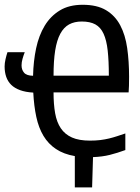

<svg xmlns="http://www.w3.org/2000/svg" viewBox="-32 -666 602 824"><path d="M522 -336.4Q522 -313.5 521.5 -298.1Q521 -282.7 520 -269.5H197.8Q197.8 -218.8 204.6 -180.2Q211.4 -141.6 229 -115.5Q246.6 -89.4 276.9 -75.9Q307.1 -62.5 354 -62.5Q377.9 -62.5 398.2 -64.9Q418.5 -67.4 436.5 -71.8Q454.6 -76.2 471.4 -81.8Q488.3 -87.4 505.9 -93.3V-22Q471.2 -9.3 439 -1.2Q406.7 6.8 367.2 8.3L363.3 138.2H289.1V3.9Q241.2 -4.4 208.3 -26.4Q175.3 -48.3 154.5 -83Q133.8 -117.7 123.8 -164.3Q113.8 -210.9 110.8 -268.6Q77.6 -270.5 54.2 -279.1Q30.8 -287.6 16.1 -302Q1.5 -316.4 -5.4 -336.4Q-12.2 -356.4 -12.2 -380.9Q-12.2 -395 -8.3 -411.9Q-4.4 -428.7 0 -441.9H74.2Q68.8 -428.2 64.7 -413.6Q60.5 -398.9 60.5 -385.3Q60.5 -366.7 71.3 -354Q82 -341.3 109.9 -340.8Q111.3 -403.3 123 -458.7Q134.8 -514.2 159.9 -555.7Q185.1 -597.2 224.9 -621.3Q264.6 -645.5 322.8 -645.5Q384.3 -645.5 423.1 -622.3Q461.9 -599.1 483.9 -557.6Q505.9 -516.1 513.9 -459.5Q522 -402.8 522 -336.4ZM435.1 -341.3Q435.1 -404.8 430.2 -449Q425.3 -493.2 412.6 -521Q399.9 -548.8 377.2 -561.3Q354.5 -573.7 318.8 -573.7Q287.6 -573.7 264.6 -561.3Q241.7 -548.8 226.8 -521.2Q211.9 -493.7 204.8 -449.2Q197.8 -404.8 197.8 -341.3Z"/></svg>

Font: Code New Roman
Style: Regular
Weight: 400
Monospace: yes
Designer: Sam Radian
Foundry: Code New Roman
Version: Version 2.00 November 29, 2014